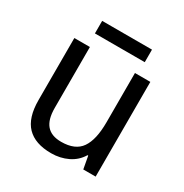

<svg xmlns="http://www.w3.org/2000/svg" viewBox="-160 -804 903 941"><g transform="rotate(30 291.5 -333.5)"><path d="M504 0H434L421 -71H417Q393 -31 350.5 -10.5Q308 10 257 10Q166 10 120 -37.5Q74 -85 74 -185V-536H162V-191Q162 -126 189 -94.5Q216 -63 272 -63Q351 -63 384 -111Q417 -159 417 -257V-536H504ZM432 -606H150V-677H432Z"/></g></svg>

Font: Noto Sans Display
Style: Regular
Weight: 400
Designer: Monotype Design team
Foundry: Monotype Imaging Inc.
Version: Version 1.000